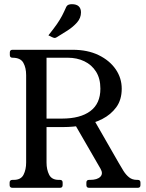

<svg xmlns="http://www.w3.org/2000/svg" viewBox="-20 -898 698 918"><path d="M562 -474Q562 -421 536.1 -385.5Q510.2 -350 468.8 -328.9Q427.2 -307.8 378.4 -299.1Q329.5 -290.5 283.5 -290.5H202.5V-121Q202.5 -87 215 -62.5Q227.5 -38 260.5 -38H266.5Q279.5 -38 279.5 -25V-13Q279.5 0 266.5 0H40Q26 0 26 -13V-25Q26 -38 40 -38H46Q80 -38 92.5 -62.5Q105 -87 105 -121V-539Q105 -574 91.5 -598Q78 -622 40 -622Q27 -622 27 -635V-647Q27 -660 40 -660H327Q399 -660 451.5 -634.5Q504 -609 533 -567Q562 -525 562 -474ZM276 -331Q364 -331 412 -366.9Q460 -402.8 460 -474Q460 -522.5 439.2 -555.4Q418.5 -588.2 383.2 -605.1Q348 -622 304 -622H202.5V-331ZM425.5 -332 546.5 -121Q558.2 -100 570.3 -81Q582.3 -62 597.4 -50Q612.4 -38 634.5 -38H638.5Q651.5 -38 651.5 -25V-13Q651.5 0 638.5 0H406Q393 0 393 -13V-25Q393 -38 406 -38H411Q445 -38 459.6 -52.8Q474.2 -67.5 460.8 -90.9L340 -300ZM211.5 -729Q237.2 -761.2 251.9 -782.4Q266.5 -803.5 276.4 -822.2Q286.2 -841 297.2 -866Q301.2 -873.2 308.2 -875.6Q315.2 -878 323.5 -878Q345.5 -878 356.4 -867.8Q367.2 -857.5 367.2 -839Q367.2 -812 348.4 -790.6Q329.5 -769.2 302.5 -751.9Q275.5 -734.5 250.5 -719.5Q248 -718.5 245.2 -717.2Q242.5 -716 240 -716.8Q236 -716.8 227.2 -721.2Z"/></svg>

Font: Young Serif Light
Style: Regular
Weight: 300
Designer: Bastien Sozeau
Foundry: NBR — Bastien Sozeau
Version: Version 5.001